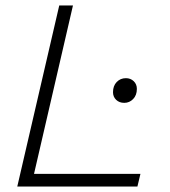

<svg xmlns="http://www.w3.org/2000/svg" viewBox="-20 -680 618 700"><path d="M104 -46H492L481 0H43L196 -660H246ZM433 -305Q415 -305 403.5 -316Q392 -327 392 -344Q392 -367 405.5 -381Q419 -395 439 -395Q456 -395 467.5 -384Q479 -373 479 -356Q479 -333 465.5 -319Q452 -305 433 -305Z"/></svg>

Font: Work Sans Light
Style: Italic
Weight: 300
Italic angle: -13°
Designer: Wei Huang
Foundry: Wei Huang
Version: Version 2.010; ttfautohint (v1.8.3)